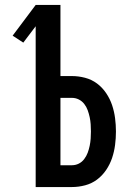

<svg xmlns="http://www.w3.org/2000/svg" viewBox="-20 -755 540 775"><path d="M124 0V-649L74 -583L31 -611L124 -735H224V-448H270Q297 -448 323.5 -441Q350 -434 371.5 -418Q393 -402 408.5 -379Q424 -356 432.5 -330.5Q441 -305 444.5 -278Q448 -251 448 -224Q448 -197 444.5 -170Q441 -143 432.5 -117.5Q424 -92 408.5 -69Q393 -46 371.5 -30Q350 -14 323.5 -7Q297 0 270 0ZM270 -88Q285 -88 298 -94.5Q311 -101 320 -113Q329 -125 334 -138.5Q339 -152 342 -166.5Q345 -181 346 -195.5Q347 -210 347 -224Q347 -239 346 -253.5Q345 -268 342 -282Q339 -296 334 -310Q329 -324 320 -335.5Q311 -347 298 -353.5Q285 -360 270 -360H224V-88Z"/></svg>

Font: Iosevka Custom Semibold
Style: Regular
Weight: 600
Designer: Belleve Invis
Foundry: Belleve Invis
Version: Version 27.0.2; ttfautohint (v1.8.4)